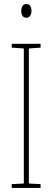

<svg xmlns="http://www.w3.org/2000/svg" viewBox="-20 -931 259 951"><path d="M181 0H38V-19L98 -22V-691L38 -695V-714H181V-695L123 -691V-22L181 -19ZM111 -911Q125 -911 130.5 -900.5Q136 -890 136 -878Q136 -862 129 -852.5Q122 -843 110 -843Q97 -843 91 -853.5Q85 -864 85 -877Q85 -889 90.5 -900Q96 -911 111 -911Z"/></svg>

Font: Noto Sans Thai Looped ExtraCondensed Thin
Style: Regular
Weight: 100
Width: 2
Designer: Sasikarn Vongin, Ben Mitchell
Foundry: The Fontpad Ltd
Version: Version 1.001; ttfautohint (v1.8.4.7-5d5b)